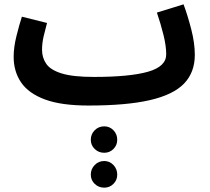

<svg xmlns="http://www.w3.org/2000/svg" viewBox="-20 -466 969 886"><path d="M388 21Q263 21 187.5 -7Q112 -35 77.5 -85.5Q43 -136 43 -204Q43 -248 56 -300Q69 -352 81 -389L197 -360Q189 -331 181.5 -299Q174 -267 174 -236Q174 -200 193.5 -171.5Q213 -143 265 -127Q317 -111 413 -111V-110V-111Q579 -111 663 -135Q747 -159 747 -215Q747 -254 734.5 -304.5Q722 -355 704 -408L827 -446Q846 -395 862.5 -331Q879 -267 879 -213Q879 -132 829.5 -80.5Q780 -29 672 -4Q564 21 388 21ZM461 239Q435 239 417 221.5Q399 204 399 179Q399 153 417 135Q435 117 461 117Q486 117 503.5 135Q521 153 521 179Q521 204 503.5 221.5Q486 239 461 239ZM461 400Q435 400 417 382.5Q399 365 399 340Q399 314 417 295.5Q435 277 461 277Q486 277 503.5 295.5Q521 314 521 340Q521 365 503.5 382.5Q486 400 461 400Z"/></svg>

Font: Noto Sans Arabic Cond
Style: Bold
Weight: 700
Width: 3
Designer: Monotype Design Team, Nadine Chahine, Nizar Qandah and Khaled Hosny
Foundry: Monotype Imaging Inc.
Version: Version 2.012; ttfautohint (v1.8.4.7-5d5b)